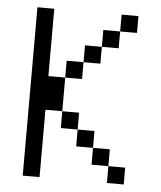

<svg xmlns="http://www.w3.org/2000/svg" viewBox="-48 -667 596 710"><g transform="rotate(5 250.0 -312.5)"><path d="M437.5 0V-62.5H375V0ZM437.5 -562.5V-625H375V-562.5H312.5V-500H250V-437.5H187.5V-375H125Q125 -375 125 -625H62.5Q62.5 -625 62.5 0H125Q125 0 125 -250H187.5V-187.5H250V-125H312.5V-62.5H375V-125H312.5V-187.5H250V-250H187.5Q187.5 -250 187.5 -375H250V-437.5H312.5V-500H375V-562.5Z"/></g></svg>

Font: CalcUnifontExMono
Style: Regular
Weight: 500
Version: Version 15.0.06